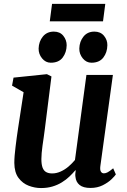

<svg xmlns="http://www.w3.org/2000/svg" viewBox="-20 -942 642 972"><path d="M187.5 10Q156 10 125.2 -1.8Q94.5 -13.5 73.8 -41.2Q53 -69 52.5 -117Q52.5 -134.5 54.2 -155.2Q56 -176 58.8 -199.2Q61.5 -222.5 64.8 -246.2Q68 -270 71.5 -292.5L99.5 -475L41 -508.5L48.5 -549L217.5 -566.5L240.5 -555L207 -289Q204.5 -267.5 201.2 -246Q198 -224.5 195.2 -204.5Q192.5 -184.5 191 -167.5Q189.5 -150.5 189.5 -137Q189.5 -109.5 195.5 -93.5Q201.5 -77.5 213.8 -70.8Q226 -64 244 -64Q266 -64 287.5 -73.8Q309 -83.5 327.2 -99.2Q345.5 -115 359.5 -132L417.5 -562.5H551.5L488 -101Q485.5 -82 490.8 -73.2Q496 -64.5 506 -64.5Q515 -64.5 525 -69.8Q535 -75 553 -90L566.5 -59Q561.5 -51 544.5 -34.5Q527.5 -18 500.2 -4.2Q473 9.5 438 9.5Q401.5 9.5 383 -5.5Q364.5 -20.5 362 -46.5Q361.5 -49 361.2 -52.8Q361 -56.5 361.2 -61Q361.5 -65.5 362.2 -70.2Q363 -75 363.5 -79L361.5 -80Q348 -64 331.2 -48Q314.5 -32 293 -18.8Q271.5 -5.5 245.5 2.2Q219.5 10 187.5 10ZM237 -624.5Q211 -624.5 193 -646.5Q175 -668.5 175.5 -696.5Q176.5 -732 197 -757Q217.5 -782 252.5 -782Q283.5 -782 300.5 -760.8Q317.5 -739.5 317.5 -713Q317 -676.5 297.2 -650.5Q277.5 -624.5 237 -624.5ZM443 -624.5Q417 -624.5 399 -646.5Q381 -668.5 381.5 -696.5Q382.5 -732 402.8 -757Q423 -782 458 -782Q489 -782 506.5 -760.8Q524 -739.5 523.5 -713Q523 -676.5 503 -650.5Q483 -624.5 443 -624.5ZM243.5 -922.5H513L501.5 -834H232Z"/></svg>

Font: Merriweather 20pt
Style: Bold Italic
Weight: 700
Italic angle: -7.8°
Version: Version 2.101